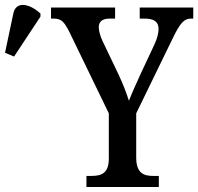

<svg xmlns="http://www.w3.org/2000/svg" viewBox="-30 -744 789 764"><path d="M26 -519 131 -678V-690C92 -727 34 -744 23 -690L-10 -534ZM314 0H602V-44H579C543 -44 512 -54 512 -117V-293L658 -593C687 -653 703 -670 730 -670H739V-714H526V-670H546C580 -670 601 -659 601 -629C601 -614 596 -591 584 -566L531 -453C512 -411 494 -372 483 -343C473 -374 460 -409 441 -449L377 -583C370 -598 363 -620 363 -636C363 -655 374 -670 406 -670H428V-714H173V-670H184C215 -670 226 -656 246 -617L403 -293V-113C403 -54 373 -44 334 -44H314Z"/></svg>

Font: Noto Serif Condensed Medium
Style: Regular
Weight: 500
Width: 3
Designer: Monotype Design Team
Foundry: Monotype Imaging Inc.
Version: Version 2.015